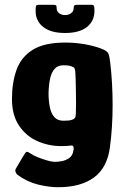

<svg xmlns="http://www.w3.org/2000/svg" viewBox="-20 -656 519 803"><path d="M30 -242Q30 -310 49 -363.5Q68 -417 116.5 -447.5Q165 -478 253 -478Q293 -478 331.5 -471.5Q370 -465 400 -454Q428 -444 433 -432.5Q438 -421 441 -394Q451 -309 451 -217Q451 -125 440 -42Q429 45 373.5 86Q318 127 223 127Q185 127 139.5 116Q94 105 53 75Q49 72 45.5 64Q42 56 47 48Q52 40 63 21Q74 2 79 -6Q87 -20 91.5 -21Q96 -22 108 -14Q117 -7 136.5 1Q156 9 177 15Q198 21 209 21Q221 21 238 18Q255 15 269.5 5Q284 -5 287 -27Q287 -28 287.5 -29Q288 -30 288 -31Q289 -38 286.5 -43.5Q284 -49 274 -47Q269 -46 257.5 -45.5Q246 -45 235 -45Q184 -45 137 -65.5Q90 -86 60 -130Q30 -174 30 -242ZM183 -267Q183 -234 188.5 -207.5Q194 -181 207.5 -166Q221 -151 246 -151Q257 -151 267.5 -152Q278 -153 286 -157Q296 -161 297 -176Q298 -193 298 -219Q298 -245 297.5 -272.5Q297 -300 296.5 -322Q296 -344 295 -354Q295 -359 293 -366.5Q291 -374 287 -375Q279 -379 270.5 -381Q262 -383 246 -383Q222 -383 208.5 -368Q195 -353 189.5 -327Q184 -301 183 -267ZM252 -518Q193 -518 161 -543Q129 -568 129 -610Q129 -628 131 -632Q133 -636 146 -636H199Q211 -636 214 -634Q217 -632 217 -621Q217 -609 227 -601Q237 -593 252 -593Q267 -593 277.5 -601Q288 -609 288 -621Q288 -631 291.5 -633.5Q295 -636 302 -636H360Q371 -636 373 -631.5Q375 -627 375 -610Q375 -568 343.5 -543Q312 -518 252 -518Z"/></svg>

Font: Glory ExtraBold
Style: Regular
Weight: 800
Designer: Robert Leuschke
Foundry: Robert Leuschke
Version: Version 1.011